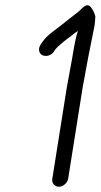

<svg xmlns="http://www.w3.org/2000/svg" viewBox="-20 -677 381 727"><path d="M203 30C219 30 235 16 238 0L293 -346C307 -425 322 -503 338 -580C340 -591 340 -602 341 -615C337 -630 331 -642 322 -652C306 -669 286 -639 275 -631C257 -617 233 -599 215 -584C193 -566 159 -545 142 -520L135 -510C130 -503 127 -495 128 -487C130 -461 166 -458 182 -479L189 -489C195 -499 237 -533 247 -539C256 -547 266 -554 275 -560C268 -540 261 -505 253 -455L233 -346L178 0C175 16 187 30 203 30Z"/></svg>

Font: Squarish
Style: It
Weight: 400
Foundry: Cannot Into Space Fonts
Version: Version 0.272